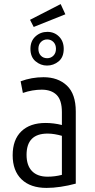

<svg xmlns="http://www.w3.org/2000/svg" viewBox="-20 -913 464 940"><path d="M208 7Q129 7 85.5 -35Q42 -77 42 -153Q42 -229 84.5 -270Q127 -311 203 -311Q223 -311 243 -308.5Q263 -306 283 -301V-364Q283 -423 257 -448.5Q231 -474 184 -474Q162 -474 138.5 -470Q115 -466 92 -458L81 -515Q135 -535 193 -535Q264 -535 307.5 -494Q351 -453 351 -367V-14Q314 -4 277 1.5Q240 7 208 7ZM213 -48Q249 -48 283 -57V-248Q266 -253 248 -256Q230 -259 213 -259Q110 -259 110 -155Q110 -103 136.5 -75.5Q163 -48 213 -48ZM145 -781 127 -816 277 -893 300 -843ZM210 -592Q179 -592 154 -613Q129 -634 129 -674Q129 -712 153.5 -734.5Q178 -757 212 -757Q246 -757 269 -734Q292 -711 292 -674Q292 -633 267 -612.5Q242 -592 210 -592ZM211 -628Q229 -628 241.5 -640.5Q254 -653 254 -674Q254 -695 241.5 -707.5Q229 -720 211 -720Q193 -720 180.5 -707.5Q168 -695 168 -674Q168 -653 180 -640.5Q192 -628 211 -628Z"/></svg>

Font: Ubuntu Sans Condensed
Style: Regular
Weight: 400
Width: 3
Designer: Dalton Maag Ltd
Foundry: Dalton Maag Ltd
Version: Version 1.006; ttfautohint (v1.8.4.7-5d5b)